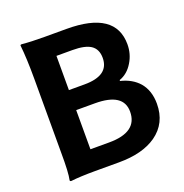

<svg xmlns="http://www.w3.org/2000/svg" viewBox="-131 -845 927 968"><g transform="rotate(-20 332.5 -361.5)"><path d="M88.9 5.9Q81.1 5.9 81.1 0Q89.8 -37.1 88.9 -147.5Q88.9 -169.9 88.9 -180.7V-361.3V-542Q88.9 -650.4 81.1 -722.7Q81.1 -727.5 88.9 -727.5Q137.7 -722.7 208 -722.7H328.1Q589.8 -722.7 589.8 -544.9Q589.8 -493.2 563.5 -450.2Q536.1 -404.3 491.2 -388.7V-383.8Q552.7 -369.1 588.9 -328.1Q627 -283.2 627 -212.9Q627 -108.4 546.9 -51.8Q472.7 0 346.7 0H217.8Q137.7 0 88.9 5.9ZM233.4 -111.3H334Q486.3 -111.3 486.3 -221.7Q486.3 -321.3 334 -321.3H233.4V-215.8ZM233.4 -428.7H317.4Q449.2 -428.7 449.2 -523.4Q449.2 -570.3 417 -591.8Q385.7 -612.3 319.3 -612.3H233.4V-520.5Z"/></g></svg>

Font: Bpmf GenSeki Gothic B
Style: B
Weight: 700
Foundry: But Ko
Version: Version 1.320